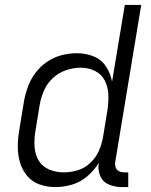

<svg xmlns="http://www.w3.org/2000/svg" viewBox="-20 -755 616 783"><path d="M206 8Q239 8 273.5 -2Q308 -12 336 -36Q364 -60 383 -91Q378 -63 388.5 -38Q399 -13 424 -2.5Q449 8 477 8H503V-52H487Q475 -52 465 -57Q455 -62 451.5 -73Q448 -84 450 -95L556 -735H489L437 -422Q431 -455 412.5 -483.5Q394 -512 362 -525Q330 -538 294 -538Q263 -538 231.5 -530Q200 -522 172 -503Q144 -484 124 -457Q104 -430 93 -399Q82 -368 77 -337L59 -227Q53 -194 52.5 -160Q52 -126 61 -94.5Q70 -63 90 -38.5Q110 -14 141 -3Q172 8 206 8ZM240 -52Q209 -52 181 -63.5Q153 -75 138 -100Q123 -125 121 -156Q119 -187 124 -218L142 -328Q147 -357 159.5 -386Q172 -415 196 -437Q220 -459 250 -469Q280 -479 309 -479Q341 -479 368 -465.5Q395 -452 408 -425Q421 -398 422 -367.5Q423 -337 418 -305L400 -195Q395 -167 383 -139.5Q371 -112 348 -90.5Q325 -69 296.5 -60.5Q268 -52 240 -52Z"/></svg>

Font: Iosevka Sparkle Light
Style: Italic
Weight: 300
Italic angle: -9°
Designer: Belleve Invis
Foundry: Belleve Invis
Version: Version 4.5.0; ttfautohint (v1.8.3)